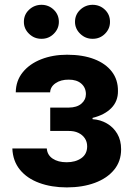

<svg xmlns="http://www.w3.org/2000/svg" viewBox="-20 -785 534 815"><path d="M32.4 -154.9H178.7Q180.4 -127.4 203.4 -111.8Q226.4 -96.2 263.1 -96.3Q299.9 -96.2 324.9 -113.4Q349.8 -130.7 350 -163.5Q350 -183.2 340.1 -197.9Q330.3 -212.6 312.7 -221Q295.2 -229.4 271.7 -229.1H193.2V-328.3H271.7Q306.2 -328.6 325.3 -344.8Q344.4 -360.9 344.7 -385.7Q344.4 -413.3 324.9 -430.2Q305.3 -447.2 271.5 -446.9Q238.2 -447.2 216 -431.9Q193.8 -416.7 192.8 -393H46.9Q47.5 -442.2 76.4 -478Q105.3 -513.9 154.6 -533.3Q203.9 -552.7 264.6 -552.7Q331.6 -552.7 380 -534Q428.4 -515.3 454.8 -480.9Q481.2 -446.5 480.7 -398.6Q481.2 -355.4 452.5 -326.2Q423.9 -297.1 372.9 -284.6V-279.1Q406.2 -277 433.8 -261Q461.4 -245 477.8 -217.2Q494.1 -189.5 494.1 -151.2Q494.1 -100.5 464.5 -64.4Q434.8 -28.2 382.8 -8.9Q330.9 10.4 263.5 10.5Q198 10.4 146.4 -8.7Q94.7 -27.7 64.6 -64.6Q34.5 -101.5 32.4 -154.9ZM156.2 -620.3Q125.3 -620.1 103.3 -641.6Q81.2 -663 81.4 -692.2Q81.2 -722.8 103.3 -743.6Q125.3 -764.4 156.2 -764.6Q186.8 -764.4 208.3 -743.6Q229.9 -722.8 229.9 -692.2Q229.9 -663 208.3 -641.6Q186.8 -620.1 156.2 -620.3ZM373.2 -620.3Q342.6 -620.1 320.5 -641.6Q298.4 -663 298.4 -692.2Q298.4 -722.8 320.5 -743.6Q342.6 -764.4 373.2 -764.6Q404.1 -764.4 425.6 -743.6Q447.1 -722.8 446.9 -692.2Q447.1 -663 425.6 -641.6Q404.1 -620.1 373.2 -620.3Z"/></svg>

Font: Inter Tight
Style: Regular
Weight: 400
Designer: Rasmus Andersson
Foundry: rsms
Version: Version 3.002